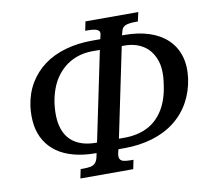

<svg xmlns="http://www.w3.org/2000/svg" viewBox="-80 -815 1005 916"><g transform="rotate(-10 422.0 -357.0)"><path d="M237 10 246 -34H259Q281 -34 295 -37Q309 -40 317.5 -49.5Q326 -59 330 -76L334 -96H330Q272 -96 225 -108.5Q178 -121 144.5 -144.5Q111 -168 90 -202.5Q69 -237 62.5 -279Q56 -321 62 -371Q71 -433 99.5 -480.5Q128 -528 172.5 -561Q217 -594 277 -611Q337 -628 406 -628H446L450 -646Q454 -660 448 -667Q442 -674 429 -677Q416 -680 395 -680H382L391 -724H647L637 -680H624Q604 -680 589.5 -677Q575 -674 567 -667Q559 -660 556 -646L551 -628H562Q629 -628 681.5 -611Q734 -594 769 -561Q804 -528 819 -480.5Q834 -433 826 -371Q817 -308 788.5 -257Q760 -206 714 -170Q668 -134 605.5 -115Q543 -96 467 -96H440L435 -76Q432 -59 437 -49.5Q442 -40 455.5 -37Q469 -34 489 -34H502L493 10ZM345 -145 435 -578H400Q343 -578 297 -554Q251 -530 220 -483.5Q189 -437 178 -367Q168 -291 184.5 -242Q201 -193 241 -169Q281 -145 340 -145ZM451 -145H477Q541 -145 589 -169Q637 -193 667.5 -243Q698 -293 707 -367Q718 -438 699.5 -485Q681 -532 643 -555Q605 -578 555 -578H541Z"/></g></svg>

Font: ET Text
Style: Italic
Weight: 470
Italic angle: -12°
Designer: Monotype Design Team
Foundry: Monotype Imaging Inc.
Version: Version 2.009